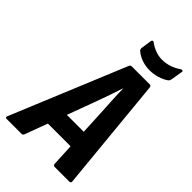

<svg xmlns="http://www.w3.org/2000/svg" viewBox="-275 -915 1001 1001"><g transform="rotate(45 226.0 -414.0)"><path d="M-19 0Q-32 0 -27 -12L234 -643Q238 -655 248 -655H379Q391 -655 392 -643L453 -12Q455 0 441 0H335Q324 0 323 -12L304 -399Q302 -434 300 -469.5Q298 -505 298 -540H296Q285 -505 272.5 -469.5Q260 -434 247 -398L104 -12Q101 0 89 0ZM129 -135 165 -237H329L333 -135ZM326 -706Q297 -706 269 -716Q241 -726 222 -743Q214 -750 217 -764L225 -818Q226 -825 231 -826.5Q236 -828 241 -824Q261 -809 285 -800Q309 -791 334 -791Q390 -791 439 -825Q445 -829 450 -827Q455 -825 453 -818L443 -757Q441 -744 434 -738Q413 -723 384.5 -714.5Q356 -706 326 -706Z"/></g></svg>

Font: Sofia Sans Condensed ExtraBold
Style: Italic
Weight: 800
Italic angle: -9°
Version: Version 4.100